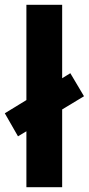

<svg xmlns="http://www.w3.org/2000/svg" viewBox="-32 -780 370 800"><path d="M78 0V-233L43 -212L-12 -308L78 -363V-760H227V-454L261 -475L318 -379L227 -324V0Z"/></svg>

Font: Noto Sans Lisu
Style: Regular
Weight: 400
Designer: Monotype Design Team. David Williams.
Foundry: Monotype Imaging Inc.
Version: Version 2.102